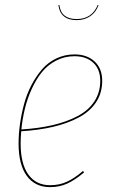

<svg xmlns="http://www.w3.org/2000/svg" viewBox="-20 -748 462 777"><path d="M289.6 -666.5Q257.3 -666.5 238.5 -682.1Q219.7 -697.8 216.3 -728L220.2 -727.5Q227.5 -670.9 290 -670.9Q352.1 -670.9 375.5 -728L378.9 -727.5Q368.2 -697.8 344.7 -682.1Q321.3 -666.5 289.6 -666.5ZM393.6 -420.9Q393.6 -371.6 368.4 -333.7Q343.3 -295.9 297.6 -272Q252 -248 194.3 -234.6Q136.7 -221.2 65.9 -216.8Q63.5 -188.5 63.5 -167.5Q63.5 -85 94.7 -41.7Q126 1.5 182.6 1.5Q220.2 1.5 250.7 -12.5Q281.2 -26.4 315.9 -56.2L320.3 -50.3Q283.7 -19.5 252.2 -5.1Q220.7 9.3 182.6 9.3Q122.1 9.3 88.6 -36.1Q55.2 -81.5 55.2 -167Q55.2 -205.6 60.8 -245.6Q66.4 -285.6 77.4 -326.7Q88.4 -367.7 107.2 -403.6Q126 -439.5 150.1 -467.5Q174.3 -495.6 208.3 -511.7Q242.2 -527.8 281.7 -527.8Q332 -527.8 362.8 -499.3Q393.6 -470.7 393.6 -420.9ZM281.2 -520.5Q241.2 -520.5 207 -502.7Q172.9 -484.9 149.4 -455.8Q126 -426.8 108.2 -387.5Q90.3 -348.1 80.6 -307.6Q70.8 -267.1 66.4 -224.1Q136.7 -228.5 193.4 -241.7Q250 -254.9 293.9 -278.1Q337.9 -301.3 361.8 -337.6Q385.7 -374 385.7 -420.9Q385.7 -467.8 357.4 -494.1Q329.1 -520.5 281.2 -520.5Z"/></svg>

Font: Fira Sans Compressed Eight
Style: Italic
Weight: 100
Width: 3
Italic angle: -8°
Designer: Carrois Corporate & Edenspiekermann AG
Foundry: Carrois Corporate GbR & Edenspiekermann AG
Version: Version 4.203;PS 004.203;hotconv 1.0.88;makeotf.lib2.5.64775